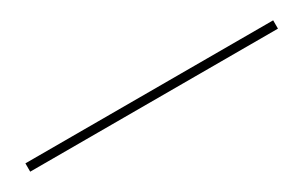

<svg xmlns="http://www.w3.org/2000/svg" viewBox="12 -150 633 400"><g transform="rotate(-30 328.0 50.0)"><path d="M30 60V40H626V60Z"/></g></svg>

Font: Big Shoulders Display Thin
Style: Bold
Weight: 700
Version: Version 2.002